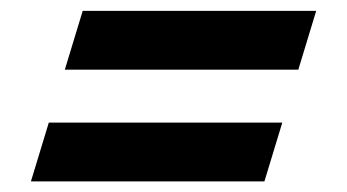

<svg xmlns="http://www.w3.org/2000/svg" viewBox="-20 -437 640 354"><path d="M132.5 -417H563L530 -308.5H99.5ZM70 -211H500.5L467.5 -102.5H37Z"/></svg>

Font: Newsreader Caption
Style: Bold Italic
Weight: 700
Italic angle: -17°
Designer: Hugues Gentile
Foundry: Production Type
Version: Version 1.001